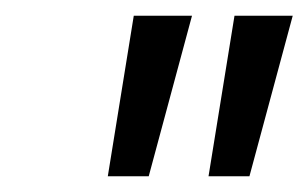

<svg xmlns="http://www.w3.org/2000/svg" viewBox="-20 -721 392 244"><path d="M117 -497 150 -701H224L169 -497ZM245 -497 278 -701H352L297 -497Z"/></svg>

Font: Red Hat Display
Style: Italic
Weight: 400
Italic angle: -12°
Designer: Pentagram, MCKL
Foundry: Pentagram, MCKL
Version: Version 1.023; ttfautohint (v1.8.3)